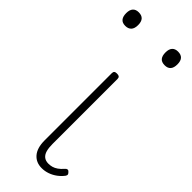

<svg xmlns="http://www.w3.org/2000/svg" viewBox="-290 -804 850 850"><g transform="rotate(45 135.0 -379.0)"><path d="M191 17Q173 17 159 11Q145 5 134.5 -7Q124 -19 118.5 -37Q113 -55 113 -80V-500Q113 -508 117 -511.5Q121 -515 130 -515Q140 -515 144.5 -511.5Q149 -508 149 -500V-93Q149 -69 153.5 -52.5Q158 -36 169 -27Q180 -18 198 -18Q209 -18 220 -21Q231 -24 242.5 -32Q254 -40 265 -53Q270 -59 275.5 -60Q281 -61 286 -55Q291 -51 292.5 -46Q294 -41 290 -35Q279 -20 263 -8Q247 4 228.5 10.5Q210 17 191 17ZM7 -690Q-12 -690 -21 -701Q-30 -712 -30 -733Q-30 -754 -20.5 -764.5Q-11 -775 7 -775Q26 -775 35.5 -764.5Q45 -754 45 -733Q45 -711 35 -700.5Q25 -690 7 -690ZM254 -690Q234 -690 225 -701Q216 -712 216 -733Q216 -754 225.5 -764.5Q235 -775 253 -775Q272 -775 281.5 -764.5Q291 -754 291 -733Q291 -711 281.5 -700.5Q272 -690 254 -690Z"/></g></svg>

Font: Playwrite BE WAL Thin
Style: Regular
Weight: 250
Version: Version 1.002